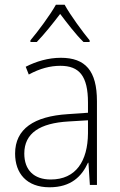

<svg xmlns="http://www.w3.org/2000/svg" viewBox="-20 -784 508 814"><path d="M254 -764H217C193 -721 142 -652 109 -613V-606H136C168 -639 207 -688 235 -725C264 -687 300 -639 334 -606H360V-613C331 -648 278 -720 254 -764ZM238 -539C185 -539 134 -524 89 -501L102 -468C150 -494 193 -505 236 -505C316 -505 353 -462 353 -349V-306L267 -300C125 -291 44 -238 44 -133C44 -49 93 10 190 10C282 10 327 -37 353 -94H355L361 0H391V-355C391 -484 342 -539 238 -539ZM270 -269 353 -274V-219C352 -101 302 -23 195 -23C124 -23 83 -63 83 -133C83 -220 150 -262 270 -269Z"/></svg>

Font: Noto Sans Devanagari UI SemiCondensed ExtraLight
Style: Regular
Weight: 200
Width: 4
Designer: Jelle Bosma - Monotype Design Team
Foundry: Monotype Imaging Inc.
Version: Version 2.004